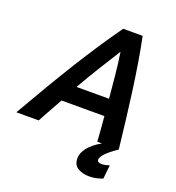

<svg xmlns="http://www.w3.org/2000/svg" viewBox="-198 -818 1059 1157"><g transform="rotate(20 331.5 -240.0)"><path d="M503.8 213.2Q463.2 213.2 431.9 195.5Q400.5 177.8 400.5 133Q400.5 101.8 426.1 67.4Q451.8 33 508.8 0H479.2Q476.8 -41 473.5 -80.6Q470.2 -120.2 466.8 -159.8H192Q170.8 -120.8 147.9 -81Q125 -41.2 103.8 0H-39.8Q22.2 -107.8 78.1 -202.2Q134 -296.8 186.4 -381.1Q238.8 -465.5 290 -542.8Q341.2 -620 393.2 -693H517.8Q533 -620.8 547 -535.6Q561 -450.5 573.4 -359.6Q585.8 -268.8 596.6 -177.1Q607.5 -85.5 617 0Q561.2 38.2 541.1 61.5Q521 84.8 521 99.2Q521 109 528.8 113.4Q536.5 117.8 550.2 117.8Q563.2 117.8 577.5 113.9Q591.8 110 598.8 108.2L589.5 196.2Q571 203.8 549 208.5Q527 213.2 503.8 213.2ZM248.8 -267.5H457.2Q451 -334.8 443.9 -408.8Q436.8 -482.8 425.5 -557.5Q379.5 -484.8 335 -413Q290.5 -341.2 248.8 -267.5Z"/></g></svg>

Font: Ubuntu Sans
Style: Italic
Weight: 400
Italic angle: -13.5°
Designer: Dalton Maag Ltd
Foundry: Dalton Maag Ltd
Version: Version 1.006